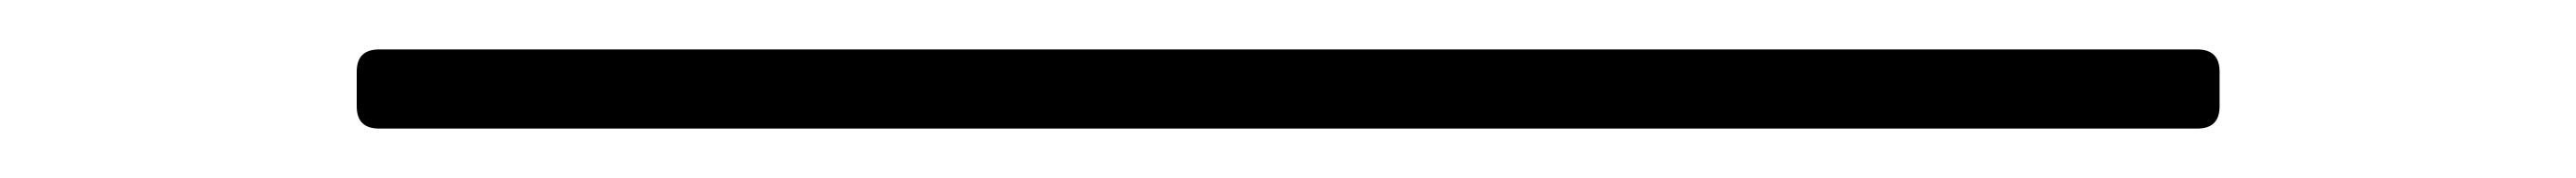

<svg xmlns="http://www.w3.org/2000/svg" viewBox="-20 -417 1040 72"><path d="M124 -388V-374C124 -368 127 -365 133 -365H867C873 -365 876 -368 876 -374V-388C876 -394 873 -397 867 -397H133C127 -397 124 -394 124 -388Z"/></svg>

Font: LINE Seed JP_OTF Thin
Style: Regular
Weight: 250
Designer: LY Corporation & Fontrix & Fontworks
Version: Version 1.007